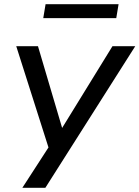

<svg xmlns="http://www.w3.org/2000/svg" viewBox="-20 -710 661 910"><path d="M86 180 220 -27V21L57 -491H160L280 -85H263L513 -491H621L195 180ZM185 -624 196 -690H542L531 -624Z"/></svg>

Font: Nunito Sans 10pt SemiExpanded Medium
Style: Italic
Weight: 500
Width: 6
Italic angle: -9°
Designer: Vernon Adams
Foundry: Vernon Adams
Version: Version 3.101;gftools[0.9.27]